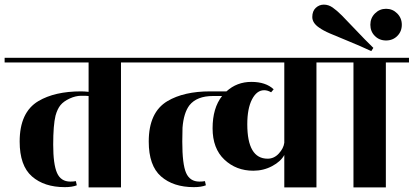

<svg xmlns="http://www.w3.org/2000/svg" viewBox="-40 -810 1788 830"><path d="M581 -560V-540H483V0H343V-395Q335 -396 311 -396Q287 -396 261 -384Q235 -372 221.5 -355.5Q208 -339 200 -310Q190 -269 190 -184.5Q190 -100 206.5 -62.5Q223 -25 264 -25Q278 -25 288 -27L292 -9Q272 -1 240 -1Q151 -1 98 -47.5Q45 -94 45 -198Q45 -325 126 -373Q197 -415 310 -415Q325 -415 343 -413V-540H-20V-560Z M1428 -560V-540H1328V0H1189V-140Q1174 -112 1136.5 -92Q1099 -72 1055 -72Q981 -72 930 -120Q879 -168 879 -255.5Q879 -343 920 -395H881Q811 -395 779 -355Q754 -322 749 -258Q748 -234 748 -198Q748 -100 764.5 -62.5Q781 -25 822 -25Q836 -25 846 -27L850 -9Q830 -1 798 -1Q709 -1 656 -47.5Q603 -94 603 -198Q603 -325 684 -373Q755 -415 868 -415H939Q984 -456 1046.5 -456Q1109 -456 1143 -424L1132 -411Q1117 -420 1102 -420Q1070 -420 1049.5 -380.5Q1029 -341 1029 -273Q1029 -124 1117 -124Q1145 -124 1165.5 -146.5Q1186 -169 1189 -193V-540H545V-560Z M1728 -560V-540H1628V0H1488V-540H1388V-560ZM1339 -691Q1310 -711 1310 -736.5Q1310 -762 1325 -776Q1340 -790 1360 -790Q1380 -790 1398 -777.5Q1416 -765 1438 -743Q1460 -721 1498.5 -680Q1537 -639 1574 -603L1565 -589Q1518 -611 1466.5 -632Q1415 -653 1386 -665.5Q1357 -678 1339 -691ZM1677.5 -654.5Q1658 -635 1629 -635Q1600 -635 1580.5 -654.5Q1561 -674 1561 -703Q1561 -732 1581 -752Q1601 -772 1629 -772Q1657 -772 1677 -752Q1697 -732 1697 -703Q1697 -674 1677.5 -654.5Z"/></svg>

Font: Rozha One
Style: Regular
Weight: 400
Designer: Tim Donaldson, Indian Type Foundry
Foundry: Indian Type Foundry
Version: Version 1.300;PS 1.0;hotconv 1.0.78;makeotf.lib2.5.61930; tt